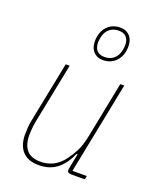

<svg xmlns="http://www.w3.org/2000/svg" viewBox="-145 -858 784 956"><g transform="rotate(20 247.5 -379.5)"><path d="M153 -506 89 -186Q85 -166 83.5 -145Q82 -124 82 -113Q82 -62 105.5 -34.5Q129 -7 180 -7Q215 -7 246 -22.5Q277 -38 302 -72Q319 -95 335 -125Q351 -155 362 -209L421 -506H442L345 -19H421L417 0H347Q337 0 330.5 -3.5Q324 -7 324 -15Q324 -21 326 -31L341 -105H335Q311 -48 272 -18Q233 12 177 12Q119 12 90 -20Q61 -52 61 -110Q61 -127 62.5 -146.5Q64 -166 68 -185L132 -506ZM298 -589Q278 -589 265 -596Q252 -603 244 -613.5Q236 -624 232.5 -637Q229 -650 229 -663Q229 -712 256 -741.5Q283 -771 326 -771Q345 -771 358.5 -764Q372 -757 380 -746.5Q388 -736 391.5 -723Q395 -710 395 -697Q395 -648 368 -618.5Q341 -589 298 -589ZM301 -606Q329 -606 349 -622.5Q369 -639 375 -671Q377 -683 377.5 -687.5Q378 -692 378 -697Q378 -723 364.5 -738.5Q351 -754 323 -754Q295 -754 275 -737.5Q255 -721 249 -689Q247 -677 246.5 -672.5Q246 -668 246 -663Q246 -637 259.5 -621.5Q273 -606 301 -606Z"/></g></svg>

Font: IBM Plex Sans Cond Thin
Style: Italic
Weight: 100
Width: 3
Italic angle: -11°
Designer: Mike Abbink, Paul van der Laan, Pieter van Rosmalen
Foundry: Bold Monday
Version: Version 1.3